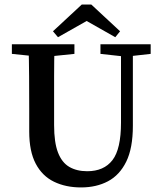

<svg xmlns="http://www.w3.org/2000/svg" viewBox="-20 -806 710 841"><path d="M335 15Q268 15 216.5 -10Q165 -35 136.5 -89Q108 -143 108 -230V-330Q108 -400 107.5 -470.5Q107 -541 105 -612H219Q217 -542 217 -471.5Q217 -401 217 -330V-258Q217 -182 234 -138Q251 -94 283.5 -75Q316 -56 362 -56Q435 -56 472.5 -104.5Q510 -153 510 -269V-612H562V-255Q562 -157 533 -98Q504 -39 453 -12Q402 15 335 15ZM32 -570V-612H306V-570L180 -557H159ZM420 -570V-612H640V-570L542 -559H520ZM380 -786 506 -669 485 -643 319 -737H400L234 -643L212 -669L338 -786Z"/></svg>

Font: Lisu Bosa SemiBold
Style: Regular
Weight: 600
Designer: David Morse, Annie Olsen, Victor Gaultney, Frank Grießhammer (Latin)
Foundry: SIL International
Version: Version 2.000